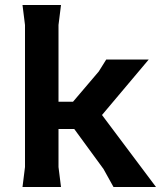

<svg xmlns="http://www.w3.org/2000/svg" viewBox="-20 -748 644 768"><path d="M434 0 394 -72 277 -232H151V-341H272L375 -462L405 -510H575L388 -288L604 0ZM70 0 80 -80V-648L70 -728H224L214 -648V-80L224 0Z"/></svg>

Font: AR One Sans
Style: Bold
Weight: 700
Designer: Niteesh Yadav
Foundry: Niteesh Yadav
Version: Version 1.001;gftools[0.9.33]